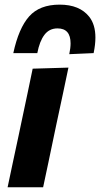

<svg xmlns="http://www.w3.org/2000/svg" viewBox="-20 -788 422 808"><path d="M12 0Q23.5 -53.5 34 -104Q44.5 -154 58 -216L68.5 -266Q84 -341 95.5 -393.5Q106.5 -445.5 117.5 -499L268 -503.5Q256.5 -448.5 245.2 -395.2Q234 -342 217.5 -266L207 -216Q194 -154 183.5 -103.5Q172.5 -53 161.5 0ZM271.5 -560Q277 -586 277 -605.5Q277 -668.5 222 -668.5Q187.5 -668.5 167 -641.5Q146.5 -614.5 137 -564.5H36Q58.5 -669 102.5 -718.8Q146.5 -768.5 231 -768.5Q315 -768.5 355.5 -717.5Q381.5 -684.5 381.5 -630Q381.5 -600.5 374 -564.5Z"/></svg>

Font: Heraclito
Style: Bold Italic
Weight: 700
Italic angle: -12°
Designer: Kostas Bartsokas (font) & Cristiano Sobral (main changes)
Foundry: Kostas Bartsokas (font) & Cristiano Sobral (main changes)
Version: Version 1.00;July 8, 2020;FontCreator 13.0.0.2655 64-bit